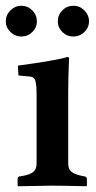

<svg xmlns="http://www.w3.org/2000/svg" viewBox="-26 -645 332 667"><path d="M174.8 -570.8Q174.8 -593.3 190.7 -609.1Q206.5 -625 229 -625Q251 -625 267.1 -608.9Q283.2 -592.8 283.2 -570.8Q283.2 -549.3 267.1 -533.7Q251 -518.1 229 -518.1Q206.5 -518.1 190.7 -533.7Q174.8 -549.3 174.8 -570.8ZM-5.9 -570.8Q-5.9 -592.8 10.3 -608.9Q26.4 -625 47.9 -625Q70.3 -625 86.2 -609.1Q102.1 -593.3 102.1 -570.8Q102.1 -549.3 86.2 -533.7Q70.3 -518.1 47.9 -518.1Q26.4 -518.1 10.3 -533.7Q-5.9 -549.3 -5.9 -570.8ZM210.9 -321.3V-77.1Q210.9 -57.6 222.2 -48.3Q233.4 -39.1 257.8 -34.2L268.1 -32.2Q275.9 -30.3 275.9 -22.9V0L273.9 2Q192.9 0 153.8 0L37.1 2L35.2 0V-22.9Q35.2 -31.2 42 -32.2L54.2 -34.2Q78.6 -38.6 89.8 -47.9Q101.1 -57.1 101.1 -77.1V-320.8Q101.1 -344.7 98.4 -357.7Q95.7 -370.6 91.3 -374.3Q86.9 -377.9 79.1 -378.9L38.1 -382.8L36.1 -417Q167.5 -434.6 207 -446.8Q213.9 -446.8 213.9 -443.8Q210.9 -371.1 210.9 -321.3Z"/></svg>

Font: Linux Libertine G
Style: Semibold
Weight: 600
Designer: Philipp H. Poll
Foundry: Philipp H. Poll
Version: Version 5.1.1